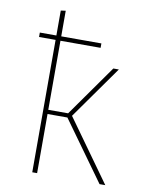

<svg xmlns="http://www.w3.org/2000/svg" viewBox="-83 -796 660 857"><g transform="rotate(10 246.5 -368.0)"><path d="M454 0H428L235 -268H145V0H123V-600H48V-620H123V-733L145 -736V-620H327V-600H145V-287H235L399 -519H424L254 -279Z"/></g></svg>

Font: Fira Sans Thin
Style: Regular
Weight: 100
Designer: bBox Type GmbH & Carrois Corporate GbR & Edenspiekermann AG
Foundry: bBox Type GmbH & Carrois Corporate GbR & Edenspiekermann AG
Version: Version 4.301